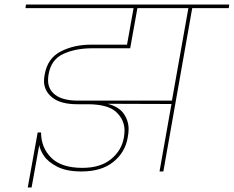

<svg xmlns="http://www.w3.org/2000/svg" viewBox="-20 -760 1036 851"><path d="M994 -724H832L704 0H687L740 -299L457 -300Q507 -287 528.5 -256Q550 -225 550 -188Q550 -170 546 -150Q535 -85 482.5 -42.5Q430 0 341 0Q275 0 234 -21Q193 -42 175 -69Q157 -96 154 -117L120 71H103L147 -173H162Q162 -106 207 -61Q252 -16 345 -16Q425 -16 472 -54.5Q519 -93 529 -150Q532 -167 532 -181Q532 -229 495 -263.5Q458 -298 368 -298H323Q249 -298 212 -327.5Q175 -357 175 -401Q175 -414 178 -429Q190 -501 248.5 -531.5Q307 -562 383 -562H543L572 -724H93L95 -740H996ZM742 -314 815 -724H589L557 -546H388Q315 -546 260.5 -521Q206 -496 195 -429Q193 -416 193 -404Q193 -363 226.5 -338.5Q260 -314 326 -314Z"/></svg>

Font: Fz Poppins Thin
Style: Italic
Weight: 100
Italic angle: -10°
Designer: Ninad Kale (Devanagari), Jonny Pinhorn (Latin)
Foundry: Indian Type Foundry
Version: Vit hóa bi Vntype.Com & FontZin.Com